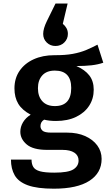

<svg xmlns="http://www.w3.org/2000/svg" viewBox="-20 -881 655 1124"><path d="M550.8 -619.5 584.6 -513.8Q553.8 -503.1 515.1 -498.7Q476.4 -494.4 427.2 -494.4Q476.9 -472.8 502.8 -439.5Q528.7 -406.2 528.7 -355.9Q528.7 -303.1 501.8 -261.8Q474.9 -220.5 425.4 -196.7Q375.9 -172.8 307.7 -172.8Q268.7 -172.8 238.5 -180.5Q216.9 -167.7 216.9 -142.1Q216.9 -127.2 229 -115.9Q241 -104.6 281 -104.6H373.3Q433.3 -104.6 478.7 -84.4Q524.1 -64.1 549.5 -29.5Q574.9 5.1 574.9 49.2Q574.9 131.3 503.6 177.4Q432.3 223.6 295.4 223.6Q197.4 223.6 142.8 203.6Q88.2 183.6 66.2 145.4Q44.1 107.2 44.1 53.3H164.6Q164.6 79.5 175.1 96.7Q185.6 113.8 214.4 121.8Q243.1 129.7 297.9 129.7Q379.5 129.7 409.7 110.5Q440 91.3 440 58.5Q440 29.2 415.4 12.8Q390.8 -3.6 345.6 -3.6H255.9Q173.8 -3.6 136.4 -35.4Q99 -67.2 99 -109.7Q99 -138.5 114.6 -164.9Q130.3 -191.3 159.5 -209.7Q109.2 -236.4 86.9 -273.6Q64.6 -310.8 64.6 -363.6Q64.6 -422.6 94.4 -466.2Q124.1 -509.7 176.9 -533.8Q229.7 -557.9 298.5 -557.9Q361.5 -557.4 405.9 -565.6Q450.3 -573.8 484.4 -588.2Q518.5 -602.6 550.8 -619.5ZM301 -467.7Q252.8 -467.7 227.4 -439.5Q202.1 -411.3 202.1 -364.6Q202.1 -316.4 227.9 -288.2Q253.8 -260 301.5 -260Q396.9 -260 396.9 -366.2Q396.9 -467.7 301 -467.7ZM304.6 -611.8Q274.4 -611.8 253.6 -632.1Q232.8 -652.3 232.8 -682.6Q232.8 -713.3 254.4 -757.4L305.1 -860.5H375.9L347.7 -741.5Q360.5 -731.3 369 -716.4Q377.4 -701.5 377.4 -682.6Q377.4 -653.3 356.7 -632.6Q335.9 -611.8 304.6 -611.8Z"/></svg>

Font: Fira Code SemiBold
Style: Regular
Weight: 600
Designer: Carrois Corporate, Edenspiekermann AG, Nikita Prokopov
Foundry: Carrois Corporate, Edenspiekermann AG, Nikita Prokopov
Version: Version 6.002